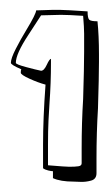

<svg xmlns="http://www.w3.org/2000/svg" viewBox="-20 -672 227 388"><path d="M129 -305Q102 -305 87 -312V-326Q84 -326 77.5 -327.5Q71 -329 67 -332V-380Q67 -433 72 -501Q57 -505 39.5 -513Q22 -521 22 -525Q22 -530 23 -532Q2 -541 2 -545Q2 -554 12 -573.5Q22 -593 33 -611Q53 -644 53 -651L84 -652H103Q112 -652 157 -649Q157 -635 160.5 -632Q164 -629 177 -629Q180 -600 180 -562V-547Q180 -517 178 -453Q175 -404 175 -352V-322Q175 -310 164 -307Q153 -304 142.5 -304.5Q132 -305 129 -305ZM148 -472Q150 -536 150 -567V-604Q150 -616 148 -640Q118 -642 103 -642L63 -641Q62 -639 37 -601Q12 -563 12 -545Q12 -542 32.5 -536.5Q53 -531 63 -529Q69 -529 74.5 -541Q80 -553 83 -553V-545Q83 -504 80 -463Q79 -449 78 -428.5Q77 -408 77 -380V-338Q113 -335 120 -335Q132 -335 138.5 -336Q145 -337 145 -342V-372Q145 -424 148 -472Z"/></svg>

Font: Londrina Shadow
Style: Regular
Weight: 400
Designer: Marcelo Magalhaes
Foundry: Marcelo Magalhães
Version: Version 1.002